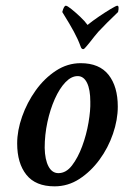

<svg xmlns="http://www.w3.org/2000/svg" viewBox="-20 -656 441 682"><path d="M173.8 5.9Q106.4 5.9 73.7 -35.2Q41 -76.2 41 -146.5Q41 -192.4 58.6 -242.2Q76.2 -292 106.9 -335Q137.7 -377.9 178.7 -404.8Q219.7 -431.6 266.6 -431.6Q333 -431.6 365.7 -390.1Q398.4 -348.6 398.4 -277.3Q398.4 -230.5 381.3 -180.7Q364.3 -130.9 333.5 -88.9Q302.7 -46.9 262.2 -20.5Q221.7 5.9 173.8 5.9ZM187.5 -41Q214.8 -41 235.8 -68.4Q256.8 -95.7 272 -136.7Q287.1 -177.7 294.4 -220.7Q301.8 -263.7 300.8 -294.9Q300.8 -337.9 289.1 -361.8Q277.3 -385.7 255.9 -385.7Q233.4 -385.7 212.4 -363.8Q191.4 -341.8 174.8 -304.7Q158.2 -267.6 148.4 -222.2Q138.7 -176.8 138.7 -130.9Q139.6 -88.9 152.3 -64.9Q165 -41 187.5 -41ZM275.4 -481.4Q269.5 -481.4 266.6 -490.2Q261.7 -503.9 255.4 -517.6Q249 -531.2 242.2 -543.9Q236.3 -554.7 226.1 -572.3Q215.8 -589.8 201.2 -613.3Q207 -635.7 213.9 -635.7Q218.8 -635.7 233.4 -624Q248 -612.3 264.6 -596.7Q281.2 -581.1 291 -567.4Q307.6 -581.1 330.6 -596.7Q353.5 -612.3 373 -624Q392.6 -635.7 396.5 -635.7Q404.3 -635.7 399.4 -613.3Q386.7 -600.6 378.9 -593.3Q371.1 -585.9 360.8 -575.7Q350.6 -565.4 329.1 -543Q325.2 -539.1 316.4 -527.8Q307.6 -516.6 298.8 -505.4Q290 -494.1 286.1 -490.2Q279.3 -481.4 275.4 -481.4Z"/></svg>

Font: Crimson Text SemiBold
Style: Italic
Weight: 600
Italic angle: -11°
Designer: Sebastian Kosch
Foundry: Sebastian Kosch
Version: Version 1.100; ttfautohint (v1.8.4)